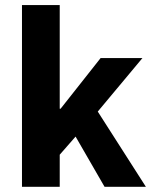

<svg xmlns="http://www.w3.org/2000/svg" viewBox="-20 -720 588 740"><path d="M64.7 0V-700.5H210.2V-301H213.6L367.7 -496.1H528.9L356.8 -290L542.3 0H383L271.3 -193.6L210.2 -123.7V0Z"/></svg>

Font: Mada
Style: Regular
Weight: 400
Designer: Khaled Hosny
Version: Version 1.5